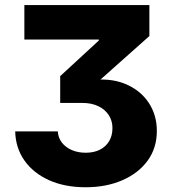

<svg xmlns="http://www.w3.org/2000/svg" viewBox="-20 -748 693 777"><path d="M326.7 9.8Q241.7 9.8 178 -19Q114.3 -47.9 78.6 -98.9Q43 -149.9 41.5 -216.3H213.9Q215.3 -190.4 230.5 -170.9Q245.6 -151.4 270.8 -140.6Q295.9 -129.9 326.7 -129.9Q359.4 -129.9 383.5 -141.8Q407.7 -153.8 421.4 -176.3Q435.1 -198.7 435.1 -230Q435.1 -258.3 420.7 -281.2Q406.2 -304.2 378.7 -317.9Q351.1 -331.5 312 -331.5H223.6V-439.9L379.9 -584V-587.9H78.6V-727.5H584.5V-602.1L340.3 -384.8V-422.4Q423.3 -434.1 484.9 -409.2Q546.4 -384.3 580.6 -334Q614.7 -283.7 614.7 -218.3Q614.7 -148.4 577.1 -97.4Q539.6 -46.4 474.4 -18.3Q409.2 9.8 326.7 9.8Z"/></svg>

Font: Inter 16pt ExtraBold
Style: Regular
Weight: 800
Version: Version 4.001;git-66647c0bb